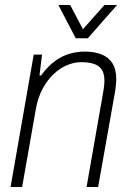

<svg xmlns="http://www.w3.org/2000/svg" viewBox="-20 -743 518 763"><path d="M22 0 114 -526H147L137 -443H143Q171 -481 200 -501.5Q229 -522 258.5 -530Q288 -538 318 -538Q355 -538 383 -527Q411 -516 426.5 -492Q442 -468 442 -429Q442 -419 441 -407.5Q440 -396 438 -383L370 0H324L391 -382Q393 -393 394 -403.5Q395 -414 395 -422Q395 -451 384 -467Q373 -483 352 -489.5Q331 -496 303 -496Q276 -496 247.5 -484.5Q219 -473 193.5 -449Q168 -425 149 -389.5Q130 -354 122 -307L68 0ZM445 -723 329 -591H281L212 -723H259L320 -607H292L395 -723Z"/></svg>

Font: Archivo SemiCondensed Thin
Style: Italic
Weight: 250
Width: 4
Italic angle: -10°
Designer: Hector Gatti
Foundry: Omnibus-Type
Version: Version 2.001